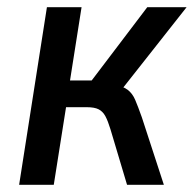

<svg xmlns="http://www.w3.org/2000/svg" viewBox="-20 -512 537 532"><path d="M33 0 110 -492H206L174 -289H234L388 -492H497L307 -251L295 -278Q321 -273 334 -263Q347 -253 354.5 -235.5Q362 -218 373 -187L434 0H332L286 -154Q279 -177 272 -190Q265 -203 253.5 -209Q242 -215 220 -215H163L129 0Z"/></svg>

Font: Nunito Sans 10pt Condensed SemiBold
Style: Italic
Weight: 600
Width: 3
Italic angle: -9°
Designer: Vernon Adams
Foundry: Vernon Adams
Version: Version 3.101;gftools[0.9.27]